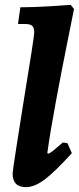

<svg xmlns="http://www.w3.org/2000/svg" viewBox="-20 -759 325 791"><path d="M239 -172 258 -169 276 -128Q205 -50 163.5 -19Q122 12 87 12Q32 12 32 -44Q32 -54 48.5 -159Q65 -264 75 -327Q121 -607 121 -625Q121 -644 113 -652Q105 -660 86 -660H54L64 -729Q115 -729 182.5 -733Q250 -737 271 -739L285 -722Q279 -691 257 -582.5Q235 -474 210.5 -342Q186 -210 175 -129L178 -126Q184 -126 197 -136.5Q210 -147 239 -172Z"/></svg>

Font: Alegreya ExtraBold
Style: Italic
Weight: 800
Italic angle: -7°
Designer: Juan Pablo del Peral
Foundry: Huerta Tipografica
Version: Version 2.007; ttfautohint (v1.6)